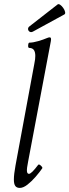

<svg xmlns="http://www.w3.org/2000/svg" viewBox="-20 -908 340 941"><path d="M77 13Q62 13 55 3.5Q48 -6 48 -28Q48 -41 50 -58Q52 -75 56 -97L148 -594Q151 -608 152 -617.5Q153 -627 153 -634Q153 -673 124 -673Q117 -673 118 -686Q119 -699 124 -699Q142 -699 167.5 -706.5Q193 -714 209 -721Q218 -725 224 -725Q233 -725 229 -705L118 -117Q111 -83 112 -69.5Q113 -56 122 -56Q134 -56 167 -100Q171 -105 180.5 -96Q190 -87 187 -83Q174 -64 154.5 -41.5Q135 -19 114.5 -3Q94 13 77 13ZM143 -754Q133 -748 125.5 -752.5Q118 -757 117.5 -765.5Q117 -774 126 -780L262 -886Q267 -890 275 -884.5Q283 -879 290 -869Q297 -859 299 -849.5Q301 -840 295 -837Z"/></svg>

Font: Junicode Two Beta Condensed
Style: Italic
Weight: 400
Width: 3
Italic angle: -9°
Version: Version 1.053; ttfautohint (v1.8.4)